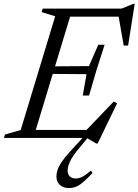

<svg xmlns="http://www.w3.org/2000/svg" viewBox="-40 -720 722 1002"><path d="M248 -635 177 -657 183 -675H338.5L134 0H-19.5L-14 -18L68 -41.5ZM392 -221.5 411.5 -333 185.5 -334.5 197.5 -373.5 424 -375 473 -486.5H506L463.5 -354L425 -221.5ZM628.5 -482.5H605.5L577.5 -642.5L602.5 -633H276L289.5 -675H594L656 -700H663ZM462.5 29 413 0H83L97 -42H443L402.5 -32.5L554 -190.5L571 -180.5L469.5 29ZM313 170Q313 190 324.5 200.8Q336 211.5 356 211.5Q371.5 211.5 388 203.5Q404.5 195.5 434.5 170.5L443 182.5Q404 224.5 377.8 243Q351.5 261.5 320 261.5Q290.5 261.5 272.5 245.2Q254.5 229 254.5 200.5Q254.5 185 260 167.5Q265.5 150 280.2 127.5Q295 105 321 76L413 -24.5H437L364.5 64Q346 86 334.5 105.5Q323 125 318 141Q313 157 313 170Z"/></svg>

Font: Newsreader 24pt
Style: Italic
Weight: 400
Italic angle: -17°
Designer: Hugues Gentile
Foundry: Production Type
Version: Version 1.003